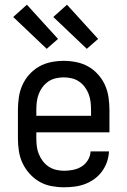

<svg xmlns="http://www.w3.org/2000/svg" viewBox="-20 -786 540 814"><path d="M252 8Q225 8 198 3Q171 -2 147.5 -15.5Q124 -29 105.5 -49.5Q87 -70 75.5 -94.5Q64 -119 60 -146Q56 -173 56 -200V-320Q56 -347 60 -374Q64 -401 75 -425.5Q86 -450 104.5 -470.5Q123 -491 146 -504Q169 -517 196 -522.5Q223 -528 250 -528Q277 -528 304 -522.5Q331 -517 354 -504Q377 -491 395.5 -470.5Q414 -450 425 -425.5Q436 -401 440 -374Q444 -347 444 -320V-225H134V-200Q134 -183 136 -166Q138 -149 144.5 -133Q151 -117 161.5 -103Q172 -89 186.5 -79.5Q201 -70 218 -66Q235 -62 252 -62Q271 -62 290.5 -66Q310 -70 326 -80Q342 -90 352.5 -107Q363 -124 364 -144H442Q441 -121 433.5 -99.5Q426 -78 412.5 -59.5Q399 -41 380.5 -27.5Q362 -14 341 -6Q320 2 297 5Q274 8 252 8ZM366 -295V-320Q366 -337 364 -354Q362 -371 356 -387Q350 -403 339.5 -417Q329 -431 315 -440.5Q301 -450 284 -454Q267 -458 250 -458Q233 -458 216 -454Q199 -450 185 -440.5Q171 -431 160.5 -417Q150 -403 144 -387Q138 -371 136 -354Q134 -337 134 -320V-295ZM348 -579 206 -714 264 -766 396 -621ZM178 -579 36 -714 94 -766 226 -621Z"/></svg>

Font: Iosevka Curly
Style: Regular
Weight: 400
Monospace: yes
Designer: Belleve Invis
Foundry: Belleve Invis
Version: Version 22.1.2; ttfautohint (v1.8.4)